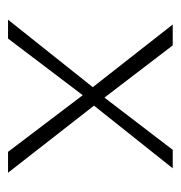

<svg xmlns="http://www.w3.org/2000/svg" viewBox="-6 -444 450 478"><g transform="rotate(90 219.0 -205.0)"><path d="M29 0 197 -211 41 -410H93L223 -240L353 -410H399L243 -214L410 0H358L217 -186L76 0Z"/></g></svg>

Font: Ysabeau Office ExtraLight
Style: Regular
Weight: 250
Designer: Christian Thalmann (Catharsis Fonts)
Version: Version 2.001;gftools[0.9.30]; featfreeze: tnum,lnum,ss02